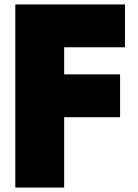

<svg xmlns="http://www.w3.org/2000/svg" viewBox="-20 -845 620 865"><path d="M49 -825H543V-632H269V-510H521V-317H269V0H49Z"/></svg>

Font: Spartan MB
Style: Regular
Weight: 900
Designer: Matt Bailey
Foundry: Matt Bailey
Version: Version 001.001